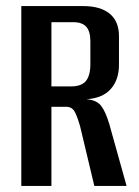

<svg xmlns="http://www.w3.org/2000/svg" viewBox="-20 -611 457 631"><path d="M50 0V-591H254Q310 -591 340.5 -566Q371 -541 371 -492V-398Q371 -349 344 -318.5Q317 -288 264 -285Q298 -282 312.5 -263Q327 -244 339 -204L396 0H290L243 -197Q236 -222 227 -241Q218 -260 198 -260H149V0ZM149 -327H213Q248 -327 262.5 -345Q277 -363 277 -400V-475Q277 -508 263.5 -523Q250 -538 222 -538H149Z"/></svg>

Font: Alumni Sans Thin SemiBold
Style: Regular
Weight: 600
Version: Version 1.018